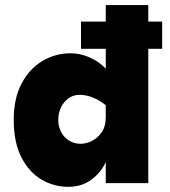

<svg xmlns="http://www.w3.org/2000/svg" viewBox="-20 -723 670 758"><path d="M299.8 -530.3V-637.7H620.1V-530.3ZM249 14.6Q193.4 14.6 144.5 -13.7Q95.7 -42 64.9 -101.1Q34.2 -160.2 34.2 -250Q34.2 -334 64.9 -392.6Q95.7 -451.2 147 -481.9Q198.2 -512.7 258.8 -512.7Q297.9 -512.7 335.4 -495.6Q373 -478.5 397.5 -452.1V-703.1H565.4V0H397.5V-83Q378.9 -42 340.8 -13.7Q302.7 14.6 249 14.6ZM298.8 -155.3Q320.3 -155.3 342.8 -166.5Q365.2 -177.7 381.3 -200.7Q397.5 -223.6 397.5 -259.8V-307.6Q376 -325.2 349.1 -336.9Q322.3 -348.6 293.9 -348.6Q269.5 -348.6 250.5 -335Q231.4 -321.3 220.7 -298.8Q210 -276.4 210 -250Q210 -223.6 221.2 -202.1Q232.4 -180.7 252.4 -168Q272.5 -155.3 298.8 -155.3Z"/></svg>

Font: Sen ExtraBold
Style: Regular
Weight: 800
Version: Version 2.000;gftools[0.9.31]